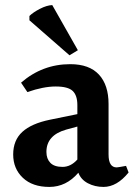

<svg xmlns="http://www.w3.org/2000/svg" viewBox="-20 -818 533 757"><path d="M287 -620 254 -600 96 -738V-755Q110 -769 137 -783Q164 -797 186 -798ZM163 -219Q163 -192 178.5 -176Q194 -160 226.5 -160Q259 -160 285 -189V-319L241 -307Q163 -285 163 -219ZM388 -81Q354 -81 326.5 -95.5Q299 -110 289 -137Q241 -81 174.5 -81Q108 -81 70 -117Q32 -153 32 -209Q32 -265 68 -298Q104 -331 177 -346L285 -368V-404Q285 -442 266.5 -459.5Q248 -477 199.5 -477Q151 -477 88 -455L63 -492Q147 -565 257 -565Q332 -565 370 -524Q408 -483 408 -408V-209Q408 -158 440 -158Q445 -158 477 -164L487 -138Q441 -81 388 -81Z"/></svg>

Font: Halant SemiBold
Style: Regular
Weight: 600
Designer: Hitesh Malaviya (Devanagari), Satya Rajpurohit (Latin)
Foundry: Indian Type Foundry
Version: Version 1.101;PS 1.0;hotconv 1.0.78;makeotf.lib2.5.61930; tt